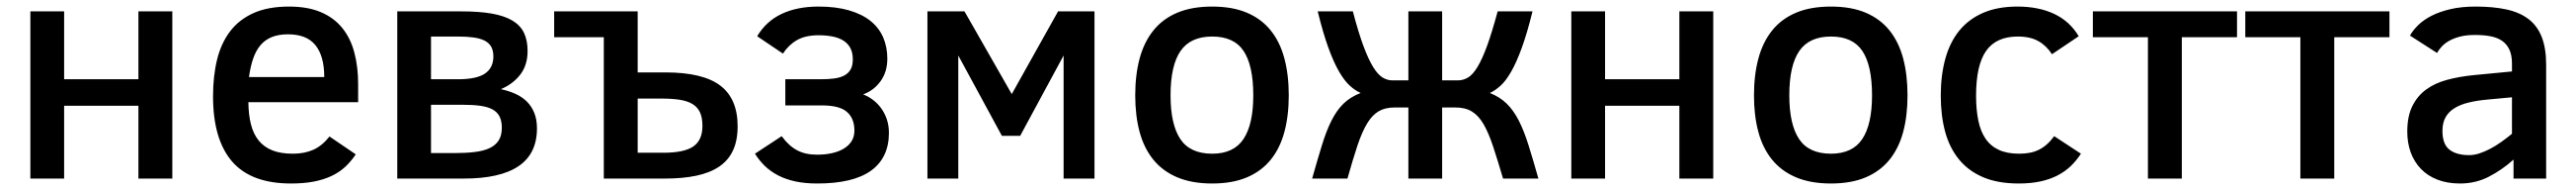

<svg xmlns="http://www.w3.org/2000/svg" viewBox="-20 -547 7907 582"><path d="M508.8 0H404.8V-223.1H176.8V0H73.2V-512.2H176.8V-304.2H404.8V-512.2H508.8Z M742.2 -233.9Q742.7 -195.3 750.2 -165.8Q757.8 -136.2 773.9 -116.5Q790 -96.7 815.7 -86.4Q841.3 -76.2 878.9 -76.2Q914.1 -76.2 941.2 -88.1Q968.3 -100.1 991.2 -128.9L1071.8 -74.2Q1057.1 -52.2 1039.1 -35.6Q1021 -19 997.1 -7.8Q973.1 3.4 942.6 9.3Q912.1 15.1 873 15.1Q750.5 15.1 692.1 -52.5Q633.8 -120.1 633.8 -252Q633.8 -314 646.2 -364.5Q658.7 -415 686.3 -451.2Q713.9 -487.3 758.3 -507.1Q802.7 -526.9 867.2 -526.9Q924.3 -526.9 964.6 -509.8Q1004.9 -492.7 1030.3 -461.4Q1055.7 -430.2 1067.4 -386.2Q1079.1 -342.3 1079.1 -289.1V-233.9ZM975.1 -311Q975.1 -375 948.2 -408.4Q921.4 -441.9 863.8 -441.9Q834.5 -441.9 813.7 -433.3Q793 -424.8 779.1 -408.2Q765.1 -391.6 756.8 -367.2Q748.5 -342.8 744.1 -311Z M1627.9 -153.8Q1627.9 -76.2 1571.5 -38.1Q1515.1 0 1402.8 0H1199.2V-512.2H1394Q1450.2 -512.2 1489.3 -505.4Q1528.3 -498.5 1552.7 -483.9Q1577.1 -469.2 1588.1 -446.3Q1599.1 -423.3 1599.1 -391.1Q1599.1 -347.2 1576.4 -318.1Q1553.7 -289.1 1517.1 -273.9Q1541.5 -268.6 1561.8 -259.5Q1582 -250.5 1596.7 -236.1Q1611.3 -221.7 1619.6 -201.4Q1627.9 -181.2 1627.9 -153.8ZM1494.1 -374Q1494.1 -392.1 1487.3 -404.1Q1480.5 -416 1466.6 -422.9Q1452.6 -429.7 1432.1 -432.4Q1411.6 -435.1 1384.8 -435.1H1302.7V-304.2H1384.8Q1442.9 -304.2 1468.5 -321.8Q1494.1 -339.4 1494.1 -374ZM1520 -155.8Q1520 -176.3 1513.2 -189.9Q1506.3 -203.6 1491.7 -211.7Q1477.1 -219.7 1454.3 -222.9Q1431.6 -226.1 1399.9 -226.1H1302.7V-78.1H1375Q1409.2 -78.1 1436.3 -81.3Q1463.4 -84.5 1481.9 -93Q1500.5 -101.6 1510.3 -116.7Q1520 -131.8 1520 -155.8Z M1680.7 -433.1V-512.2H1937V-325.2H2022Q2137.2 -325.2 2190.4 -284.9Q2243.7 -244.6 2243.7 -160.2Q2243.7 -116.7 2229.5 -86.2Q2215.3 -55.7 2187 -36.6Q2158.7 -17.6 2116.9 -8.8Q2075.2 0 2020 0H1833V-433.1ZM2135.7 -161.1Q2135.7 -186.5 2128.2 -202.9Q2120.6 -219.2 2105 -228.5Q2089.4 -237.8 2065.4 -241.5Q2041.5 -245.1 2008.8 -245.1H1937V-79.1H2015.6Q2079.6 -79.1 2107.7 -98.4Q2135.7 -117.7 2135.7 -161.1Z M2390.1 -304.2H2498Q2521.5 -304.2 2540 -306.6Q2558.6 -309.1 2571.3 -315.9Q2584 -322.8 2590.6 -334.5Q2597.2 -346.2 2597.2 -365.2Q2597.2 -386.2 2589.4 -400.4Q2581.5 -414.6 2567.6 -423.1Q2553.7 -431.6 2534.4 -435.3Q2515.1 -439 2492.2 -439Q2451.7 -439 2425.8 -424.1Q2399.9 -409.2 2382.8 -382.8L2303.7 -436Q2331.1 -481.9 2378.7 -504.4Q2426.3 -526.9 2492.2 -526.9Q2545.4 -526.9 2585.2 -515.4Q2625 -503.9 2651.1 -483.2Q2677.2 -462.4 2690.2 -432.9Q2703.1 -403.3 2703.1 -367.2Q2703.1 -327.1 2682.6 -298.6Q2662.1 -270 2628.9 -257.8Q2644.5 -252 2658.9 -241.2Q2673.3 -230.5 2684.3 -215.3Q2695.3 -200.2 2701.7 -181.2Q2708 -162.1 2708 -140.1Q2708 -64 2653.3 -24.4Q2598.6 15.1 2487.8 15.1Q2450.7 15.1 2421.1 8.8Q2391.6 2.4 2368.4 -9.5Q2345.2 -21.5 2327.6 -38.3Q2310.1 -55.2 2296.9 -76.2L2378.9 -129.9Q2390.1 -114.7 2401.9 -104Q2413.6 -93.3 2426.8 -86.4Q2439.9 -79.6 2454.8 -76.4Q2469.7 -73.2 2487.8 -73.2Q2512.7 -73.2 2533.4 -77.9Q2554.2 -82.5 2569.6 -91.8Q2585 -101.1 2593.5 -114.7Q2602.1 -128.4 2602.1 -147Q2602.1 -184.1 2579.3 -204.1Q2556.6 -224.1 2502.9 -224.1H2390.1Z M3338.9 0H3244.1V-377L3110.8 -130.9H3054.7L2920.9 -377V0H2826.2V-512.2H2939.9L3085 -258.8L3227.1 -512.2H3338.9Z M3935.1 -254.9Q3935.1 -192.4 3921.6 -142.6Q3908.2 -92.8 3879.6 -57.6Q3851.1 -22.5 3806.6 -3.7Q3762.2 15.1 3700.2 15.1Q3637.7 15.1 3592.8 -3.9Q3547.9 -22.9 3519.3 -58.1Q3490.7 -93.3 3477.3 -143.1Q3463.9 -192.9 3463.9 -254.9Q3463.9 -317.9 3477.5 -368.2Q3491.2 -418.5 3519.8 -453.9Q3548.3 -489.3 3593 -508.1Q3637.7 -526.9 3700.2 -526.9Q3762.2 -526.9 3806.6 -508.1Q3851.1 -489.3 3879.6 -453.9Q3908.2 -418.5 3921.6 -368.2Q3935.1 -317.9 3935.1 -254.9ZM3826.2 -254.9Q3826.2 -346.2 3796.6 -390.6Q3767.1 -435.1 3700.2 -435.1Q3633.3 -435.1 3602.8 -390.6Q3572.3 -346.2 3572.3 -254.9Q3572.3 -166 3602.3 -121.1Q3632.3 -76.2 3700.2 -76.2Q3766.1 -76.2 3796.1 -121.1Q3826.2 -166 3826.2 -254.9Z M4405.8 -512.2V-300.8H4454.1Q4470.2 -300.8 4484.9 -309.3Q4499.5 -317.9 4513.9 -341.3Q4528.3 -364.7 4543.5 -406Q4558.6 -447.3 4576.2 -512.2H4683.1Q4666.5 -444.8 4650.1 -400.1Q4633.8 -355.5 4617.4 -327.1Q4601.1 -298.8 4584.7 -284.2Q4568.4 -269.5 4552.2 -262.2Q4583 -250 4604 -229.5Q4625 -209 4641.1 -177.5Q4657.2 -146 4670.9 -102.3Q4684.6 -58.6 4701.2 0H4592.8Q4575.7 -57.6 4562 -98.9Q4548.3 -140.1 4533 -166.5Q4517.6 -192.9 4497.3 -205.3Q4477.1 -217.8 4446.8 -217.8H4405.8V0H4302.2V-217.8H4259.8Q4231 -217.8 4211.2 -206.3Q4191.4 -194.8 4175.8 -169.2Q4160.2 -143.6 4146.2 -102.1Q4132.3 -60.5 4115.2 0H4006.8Q4023.4 -58.6 4036.9 -102.3Q4050.3 -146 4066.2 -177.5Q4082 -209 4103 -229.5Q4124 -250 4155.8 -262.2Q4139.2 -269.5 4122.8 -284.2Q4106.4 -298.8 4089.8 -327.1Q4073.2 -355.5 4056.9 -400.1Q4040.5 -444.8 4023.9 -512.2H4131.8Q4148.9 -447.3 4164.3 -406Q4179.7 -364.7 4194.3 -341.3Q4209 -317.9 4223.4 -309.3Q4237.8 -300.8 4252.9 -300.8H4302.2V-512.2Z M5237.8 0H5133.8V-223.1H4905.8V0H4802.2V-512.2H4905.8V-304.2H5133.8V-512.2H5237.8Z M5834 -254.9Q5834 -192.4 5820.6 -142.6Q5807.1 -92.8 5778.6 -57.6Q5750 -22.5 5705.6 -3.7Q5661.1 15.1 5599.1 15.1Q5536.6 15.1 5491.7 -3.9Q5446.8 -22.9 5418.2 -58.1Q5389.6 -93.3 5376.2 -143.1Q5362.8 -192.9 5362.8 -254.9Q5362.8 -317.9 5376.5 -368.2Q5390.1 -418.5 5418.7 -453.9Q5447.3 -489.3 5491.9 -508.1Q5536.6 -526.9 5599.1 -526.9Q5661.1 -526.9 5705.6 -508.1Q5750 -489.3 5778.6 -453.9Q5807.1 -418.5 5820.6 -368.2Q5834 -317.9 5834 -254.9ZM5725.1 -254.9Q5725.1 -346.2 5695.6 -390.6Q5666 -435.1 5599.1 -435.1Q5532.2 -435.1 5501.7 -390.6Q5471.2 -346.2 5471.2 -254.9Q5471.2 -166 5501.2 -121.1Q5531.2 -76.2 5599.1 -76.2Q5665 -76.2 5695.1 -121.1Q5725.1 -166 5725.1 -254.9Z M6366.2 -76.2Q6352.5 -55.2 6335 -38.3Q6317.4 -21.5 6294.2 -9.5Q6271 2.4 6241.5 8.8Q6211.9 15.1 6175.3 15.1Q6110.8 15.1 6065.4 -4.4Q6020 -23.9 5991.2 -59.6Q5962.4 -95.2 5949.2 -144.5Q5936 -193.8 5936 -253.9Q5936 -316.4 5950 -366.9Q5963.9 -417.5 5992.7 -452.9Q6021.5 -488.3 6065.9 -507.6Q6110.4 -526.9 6171.4 -526.9Q6236.3 -526.9 6284.2 -504.4Q6332 -481.9 6359.4 -436L6277.3 -380.9Q6260.3 -407.2 6235.4 -421.1Q6210.4 -435.1 6172.4 -435.1Q6106.4 -435.1 6075.4 -391.4Q6044.4 -347.7 6044.4 -253.9Q6044.4 -210.9 6051.3 -177.7Q6058.1 -144.5 6073.5 -122.1Q6088.9 -99.6 6114.3 -87.9Q6139.6 -76.2 6176.3 -76.2Q6193.4 -76.2 6208.3 -78.9Q6223.1 -81.5 6236.3 -87.9Q6249.5 -94.2 6261.2 -104.5Q6272.9 -114.7 6284.2 -129.9Z M6845.2 -433.1H6675.8V0H6571.8V-433.1H6402.8V-512.2H6845.2Z M7313 -433.1H7143.6V0H7039.6V-433.1H6870.6V-512.2H7313Z M7693.8 0V-58.1Q7657.7 -25.9 7617.4 -5.4Q7577.1 15.1 7529.8 15.1Q7490.7 15.1 7460.4 3.4Q7430.2 -8.3 7409.7 -29.5Q7389.2 -50.8 7378.4 -79.8Q7367.7 -108.9 7367.7 -144Q7367.7 -190.4 7383.1 -221.7Q7398.4 -252.9 7425.5 -272.7Q7452.6 -292.5 7490 -302.5Q7527.3 -312.5 7571.8 -316.9L7689 -328.1V-352.1Q7689 -377.4 7681.4 -394.3Q7673.8 -411.1 7659.4 -421.4Q7645 -431.6 7623.8 -435.8Q7602.5 -439.9 7575.7 -439.9Q7549.8 -439.9 7530.5 -435.1Q7511.2 -430.2 7497.1 -422.4Q7482.9 -414.6 7473.6 -404.5Q7464.4 -394.5 7459 -384.8L7376 -438Q7385.3 -454.6 7401.6 -470.5Q7418 -486.3 7442.4 -498.8Q7466.8 -511.2 7500.2 -519Q7533.7 -526.9 7577.6 -526.9Q7631.3 -526.9 7671.9 -518.1Q7712.4 -509.3 7739.5 -488.8Q7766.6 -468.3 7780.3 -433.8Q7793.9 -399.4 7793.9 -348.1V0ZM7689 -249 7615.7 -242.2Q7582 -239.3 7555.9 -232.9Q7529.8 -226.6 7512 -215.3Q7494.1 -204.1 7484.9 -187.3Q7475.6 -170.4 7475.6 -146Q7475.6 -105.5 7497.1 -88.6Q7518.6 -71.8 7557.6 -71.8Q7572.8 -71.8 7589.1 -77.1Q7605.5 -82.5 7622.3 -91.3Q7639.2 -100.1 7656 -112.1Q7672.9 -124 7689 -137.2Z"/></svg>

Font: Lorenzo Sans Medium
Style: Regular
Weight: 500
Foundry: Intel Corporation
Version: Version 1.00; ttfautohint (v1.5)